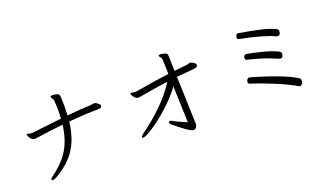

<svg xmlns="http://www.w3.org/2000/svg" viewBox="-68 -1244 3136 1808"><g transform="rotate(-20 1500.0 -340.0)"><path d="M855 -443Q714 -442 557 -427Q539 -269 470 -161Q401 -53 259 27Q239 38 227 38Q213 38 213 28Q213 18 237 1Q351 -81 410.5 -179Q470 -277 488 -421Q325 -404 221 -387Q203 -385 197 -385Q189 -385 186 -386Q172 -389 161.5 -402Q151 -415 144.5 -429.5Q138 -444 138 -447Q138 -454 148 -454Q153 -454 161.5 -451Q170 -448 175 -447Q183 -446 194 -446Q203 -446 208 -447L320 -460Q423 -473 493 -480Q496 -519 496 -562Q496 -603 493.5 -636Q491 -669 489 -674Q486 -680 478.5 -689Q471 -698 471 -704V-706Q473 -715 492 -715Q510 -715 534 -709Q550 -705 555.5 -696.5Q561 -688 562.5 -665.5Q564 -643 564 -579Q564 -516 562 -487Q691 -500 802 -504Q809 -505 818.5 -507Q828 -509 834 -509H837Q850 -508 869 -494Q888 -480 889 -470V-466Q889 -443 855 -443Z M1160 -46Q1153 -46 1150 -50Q1149 -51 1149 -54Q1149 -63 1174 -83Q1283 -160 1386 -260Q1489 -360 1553 -464Q1415 -445 1278 -420Q1254 -416 1246 -416Q1225 -416 1209 -436Q1206 -440 1197 -453Q1188 -466 1188 -474Q1188 -478 1192 -481Q1193 -482 1198 -482Q1204 -482 1217 -479.5Q1230 -477 1241 -477Q1248 -477 1252 -478Q1463 -514 1588 -529Q1586 -605 1584.5 -635.5Q1583 -666 1583 -671Q1583 -688 1572 -700Q1571 -701 1566 -707.5Q1561 -714 1561 -721V-722Q1562 -729 1577 -729Q1596 -729 1621.5 -721.5Q1647 -714 1647 -695Q1647 -707 1652 -537Q1697 -543 1778 -550Q1784 -550 1796 -554.5Q1808 -559 1815 -559Q1828 -558 1847.5 -545Q1867 -532 1868 -520V-518Q1868 -505 1858.5 -499.5Q1849 -494 1831 -492Q1720 -483 1654 -476L1670 1Q1670 19 1659 34Q1648 49 1631 49Q1595 49 1446 -77Q1436 -86 1436 -96Q1436 -101 1439.5 -105Q1443 -109 1449 -109Q1458 -109 1465 -104Q1514 -76 1604 -39L1592 -402Q1519 -306 1427.5 -224.5Q1336 -143 1260.5 -94.5Q1185 -46 1160 -46Z M2308 -627Q2308 -638 2313.5 -651.5Q2319 -665 2335 -665L2342 -664Q2462 -644 2549 -624Q2636 -604 2691 -577Q2707 -568 2707 -551Q2707 -529 2698.5 -520Q2690 -511 2679 -511Q2672 -511 2666 -514Q2542 -569 2332 -609Q2319 -611 2313.5 -614.5Q2308 -618 2308 -627ZM2616 -307Q2484 -366 2335 -400Q2323 -402 2317.5 -406.5Q2312 -411 2312 -420Q2312 -442 2321 -448.5Q2330 -455 2338 -455Q2344 -455 2347 -454Q2411 -443 2501 -419.5Q2591 -396 2644 -368Q2659 -359 2659 -343Q2659 -331 2653.5 -317.5Q2648 -304 2630 -304Q2624 -304 2616 -307ZM2289 -238Q2296 -238 2383 -211.5Q2470 -185 2568 -147.5Q2666 -110 2732 -70Q2746 -62 2746 -40Q2746 -19 2736 -8Q2726 3 2714 3Q2709 3 2703 0Q2628 -46 2500.5 -98.5Q2373 -151 2281 -179Q2261 -185 2261 -201Q2261 -204 2263 -214Q2272 -238 2289 -238Z"/></g></svg>

Font: Fusion Kai T
Style: Regular
Weight: 400
Designer: Fontworks Inc.
Version: Version 24.134;May 13, 2024